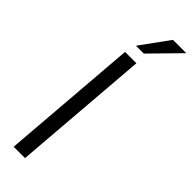

<svg xmlns="http://www.w3.org/2000/svg" viewBox="-314 -959 969 969"><g transform="rotate(45 170.0 -475.0)"><path d="M117 -736H198L139 0H58ZM134 -797 245 -950H340L190 -797Z"/></g></svg>

Font: Muli
Style: Italic
Weight: 400
Italic angle: -4.541°
Designer: Vernon Adams
Foundry: Vernon Adams
Version: Version 2.001